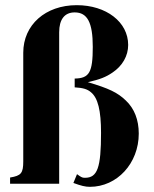

<svg xmlns="http://www.w3.org/2000/svg" viewBox="-20 -711 596 743"><path d="M70 -87C70 -41 62 -31 19 -24V0H209V-586C209 -636 230 -663 269 -663C318 -663 339 -624 339 -530C339 -431 326 -408 269 -407V-373C302 -371 318 -366 332 -354C359 -332 371 -283 371 -197C371 -62 357 -23 309 -23C301 -23 297 -24 288 -30L278 -37L264 -3C294 8 310 12 328 12C433 12 517 -79 517 -194C517 -247 500 -291 467 -322C435 -353 401 -369 320 -393C368 -404 390 -413 415 -430C454 -456 476 -495 476 -537C476 -626 391 -691 277 -691C156 -691 70 -615 70 -507Z"/></svg>

Font: STIXGeneral
Style: Bold
Weight: 700
Designer: MicroPress Inc., with final additions and corrections provided by Coen Hoffman, Elsevier (retired)
Version: Version 1.1.0